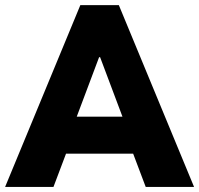

<svg xmlns="http://www.w3.org/2000/svg" viewBox="-28 -740 788 760"><path d="M-7.8 0 290 -719.7H442.4L740.2 0H548.8L482.4 -175.8L468.8 -246.1L368.2 -513.7H364.3L263.7 -246.1L250 -175.8L183.6 0ZM168 -131.8V-278.3H564.5V-131.8Z"/></svg>

Font: Reddit Sans Black
Style: Regular
Weight: 900
Version: Version 1.014